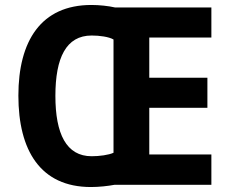

<svg xmlns="http://www.w3.org/2000/svg" viewBox="-20 -744 926 773"><path d="M348 -724C145 -724 54 -579 54 -359C54 -138 143 9 346 9C378 9 415 5 441 0H831V-122H581V-310H815V-431H581V-593H831V-714H443C417 -720 380 -724 348 -724ZM349 -601C381 -601 418 -596 437 -585V-129C418 -120 380 -115 349 -115C247 -115 203 -205 203 -358C203 -511 246 -601 349 -601Z"/></svg>

Font: Noto Sans Malayalam SemiCondensed
Style: Bold
Weight: 700
Width: 4
Designer: Jelle Bosma - Monotype Design Team
Foundry: Monotype Imaging Inc.
Version: Version 2.104